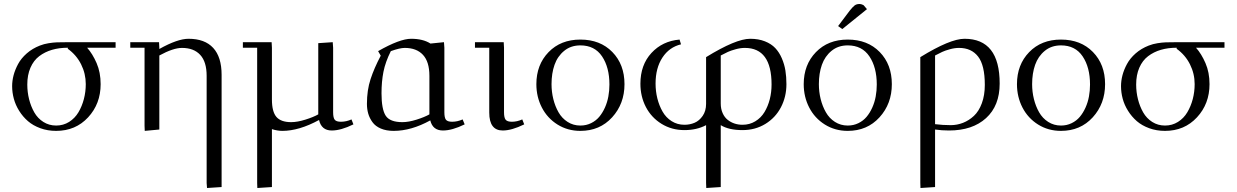

<svg xmlns="http://www.w3.org/2000/svg" viewBox="-20 -651 6216 965"><path d="M41 -217.8Q41 -245.1 48.3 -272.9Q55.7 -300.8 71 -329.3Q86.4 -357.9 114.5 -382.6Q142.6 -407.2 180.2 -421.9Q201.2 -430.2 224.4 -433.8Q247.6 -437.5 266.1 -438.2Q284.7 -439 326.2 -439H561V-411.1H418Q445.3 -380.4 465.6 -333.7Q485.8 -287.1 485.8 -228Q485.8 -129.4 422.9 -61.3Q359.9 6.8 262.2 6.8Q219.2 6.8 182.6 -6.6Q146 -20 120.4 -42.2Q94.7 -64.5 76.4 -93.8Q58.1 -123 49.6 -154.5Q41 -186 41 -217.8ZM117.2 -226.1Q117.2 -188 126.2 -152.1Q135.3 -116.2 152.3 -86.2Q169.4 -56.2 198 -38.1Q226.6 -20 262.2 -20Q298.3 -20 327.4 -38.3Q356.4 -56.6 374.3 -86.7Q392.1 -116.7 401.6 -153.1Q411.1 -189.5 411.1 -228Q411.1 -280.8 387.7 -327.6Q364.3 -374.5 320.8 -405.8V-411.1Q277.3 -411.1 241.5 -400.6Q205.6 -390.1 177.2 -368.7Q148.9 -347.2 133.1 -310.8Q117.2 -274.4 117.2 -226.1Z M634.8 -411.1V-439H779.3L780.8 -411.1V-404.8Q872.1 -456.1 927.7 -456.1Q1009.3 -456.1 1051.5 -410.2Q1093.8 -364.3 1093.8 -274.9V289.1L1020.5 293.9L1018.6 269V-270Q1018.6 -340.3 986.3 -375.2Q954.1 -410.2 894.5 -410.2Q850.6 -410.2 780.8 -372.1V0L707.5 6.8L706.5 -19V-411.1Z M1200.7 -411.1V-439H1345.2L1346.7 -411.1V-150.9Q1346.7 -89.4 1369.4 -63.2Q1392.1 -37.1 1443.4 -37.1Q1474.6 -37.1 1515.1 -49.8Q1555.7 -62.5 1579.6 -76.2V-434.1L1652.3 -439L1654.3 -411.1V-86.9Q1654.3 -59.1 1662.4 -49.1Q1670.4 -39.1 1693.4 -39.1Q1720.7 -39.1 1746.6 -50.8L1756.3 -25.9Q1693.4 4.9 1647.5 4.9Q1595.7 4.9 1583.5 -47.9Q1482.9 6.8 1399.4 6.8Q1374 6.8 1346.7 -2V289.1L1273.4 293.9L1272.5 269V-411.1Z M1824.2 -128.9Q1824.2 -197.8 1842.5 -253.4Q1860.8 -309.1 1893.6 -371.1L1880.4 -394Q1989.3 -456.1 2046.4 -456.1Q2106 -456.1 2143.6 -432.1L2211.4 -439L2213.4 -411.1V-86.9Q2213.4 -59.1 2221.4 -49.1Q2229.5 -39.1 2252.4 -39.1Q2279.3 -39.1 2305.2 -50.8L2315.4 -25.9Q2252.4 4.9 2206.5 4.9Q2154.8 4.9 2142.6 -45.9Q2046.9 6.8 1958.5 6.8Q1921.4 6.8 1894 -4.9Q1866.7 -16.6 1852.1 -36.9Q1837.4 -57.1 1830.8 -79.8Q1824.2 -102.5 1824.2 -128.9ZM1897.5 -182.1Q1897.5 -101.6 1918.7 -69.3Q1939.9 -37.1 2002.4 -37.1Q2033.7 -37.1 2074 -49.8Q2114.3 -62.5 2138.2 -76.2V-270Q2138.2 -340.3 2106 -375.2Q2073.7 -410.2 2014.2 -410.2Q1989.7 -410.2 1944.3 -394Q1917 -339.4 1907.2 -290Q1897.5 -240.7 1897.5 -182.1Z M2367.2 -411.1V-439H2511.7L2513.2 -411.1V-86.9Q2513.2 -59.1 2521.5 -49.1Q2529.8 -39.1 2552.7 -39.1Q2579.1 -39.1 2605 -50.8L2614.7 -25.9Q2551.8 4.9 2506.8 4.9Q2439 4.9 2439 -85V-411.1Z M2675.8 -228Q2675.8 -325.7 2737.1 -388.9Q2798.3 -452.1 2897 -452.1Q2996.6 -452.1 3057.6 -389.6Q3118.7 -327.1 3118.7 -228Q3118.7 -129.4 3056.6 -61.3Q2994.6 6.8 2897 6.8Q2833 6.8 2782 -25.1Q2731 -57.1 2703.4 -110.6Q2675.8 -164.1 2675.8 -228ZM2752 -228Q2752 -189.5 2761 -153.1Q2770 -116.7 2787.1 -86.7Q2804.2 -56.6 2832.8 -38.3Q2861.3 -20 2897 -20Q2926.3 -20 2950.7 -32Q2975.1 -43.9 2991.7 -63.7Q3008.3 -83.5 3020.3 -110.1Q3032.2 -136.7 3037.6 -166Q3043 -195.3 3043 -226.1Q3043 -312.5 3005.9 -367.7Q2968.8 -422.9 2897 -422.9Q2849.1 -422.9 2815.7 -395.5Q2782.2 -368.2 2767.1 -325.2Q2752 -282.2 2752 -228Z M3198.7 -230Q3198.7 -324.7 3254.2 -384.8Q3309.6 -444.8 3395.5 -452.1L3402.8 -428.2Q3343.8 -414.1 3309.3 -361.6Q3274.9 -309.1 3274.9 -231Q3274.9 -192.4 3283.9 -156.2Q3293 -120.1 3310.1 -90.1Q3327.1 -60.1 3355.7 -42Q3384.3 -23.9 3419.9 -23.9Q3447.3 -23.9 3470.9 -33.9Q3494.6 -43.9 3511.7 -68.6Q3528.8 -93.3 3528.8 -128.9V-363.8Q3678.7 -456.1 3750.5 -456.1Q3792 -456.1 3824.2 -443.4Q3856.4 -430.7 3876.5 -409.4Q3896.5 -388.2 3909.4 -358.2Q3922.4 -328.1 3927.5 -296.4Q3932.6 -264.6 3932.6 -228Q3932.6 -164.6 3905 -111.8Q3877.4 -59.1 3826.7 -28.1Q3775.9 2.9 3711.9 2.9Q3642.6 2.9 3602.5 -22V289.1L3529.8 293.9L3528.8 269V-22Q3481.9 2.9 3419.9 2.9Q3356 2.9 3304.9 -28.6Q3253.9 -60.1 3226.3 -113Q3198.7 -166 3198.7 -230ZM3602.5 -130.9Q3602.5 -103.5 3612.1 -82.3Q3621.6 -61 3637.5 -48.6Q3653.3 -36.1 3672.1 -30Q3690.9 -23.9 3711.9 -23.9Q3747.6 -23.9 3776.1 -41.3Q3804.7 -58.6 3822.3 -87.6Q3839.8 -116.7 3848.9 -152.1Q3857.9 -187.5 3857.9 -226.1Q3857.9 -410.2 3723.6 -410.2Q3701.2 -410.2 3676.8 -403.3Q3652.3 -396.5 3638.4 -390.1Q3624.5 -383.8 3602.5 -372.1Z M4019.5 -228Q4019.5 -325.7 4080.8 -388.9Q4142.1 -452.1 4240.7 -452.1Q4340.3 -452.1 4401.4 -389.6Q4462.4 -327.1 4462.4 -228Q4462.4 -129.4 4400.4 -61.3Q4338.4 6.8 4240.7 6.8Q4176.8 6.8 4125.7 -25.1Q4074.7 -57.1 4047.1 -110.6Q4019.5 -164.1 4019.5 -228ZM4095.7 -228Q4095.7 -189.5 4104.7 -153.1Q4113.8 -116.7 4130.9 -86.7Q4147.9 -56.6 4176.5 -38.3Q4205.1 -20 4240.7 -20Q4270 -20 4294.4 -32Q4318.8 -43.9 4335.4 -63.7Q4352.1 -83.5 4364 -110.1Q4376 -136.7 4381.3 -166Q4386.7 -195.3 4386.7 -226.1Q4386.7 -312.5 4349.6 -367.7Q4312.5 -422.9 4240.7 -422.9Q4192.9 -422.9 4159.4 -395.5Q4126 -368.2 4110.8 -325.2Q4095.7 -282.2 4095.7 -228ZM4192.4 -520 4250.5 -597.2Q4266.1 -616.7 4275.6 -623.8Q4285.2 -630.9 4299.3 -630.9Q4304.7 -630.9 4310.3 -629.2Q4315.9 -627.4 4318.4 -626L4321.3 -624L4337.4 -605L4213.4 -504.9Z M4605.5 269V-363.8Q4755.4 -456.1 4827.6 -456.1Q5004.4 -456.1 5004.4 -231Q5004.4 -119.6 4936 -57.4Q4867.7 4.9 4749.5 4.9Q4713.4 4.9 4679.7 0V289.1L4606.4 293.9ZM4679.7 -26.9Q4718.3 -22 4758.3 -22Q4790.5 -22 4820.3 -33.7Q4850.1 -45.4 4875 -68.6Q4899.9 -91.8 4914.8 -132.1Q4929.7 -172.4 4929.7 -224.1Q4929.7 -323.2 4896 -366.7Q4862.3 -410.2 4800.3 -410.2Q4777.8 -410.2 4753.4 -403.3Q4729 -396.5 4715.6 -390.1Q4702.1 -383.8 4679.7 -372.1Z M5091.3 -228Q5091.3 -325.7 5152.6 -388.9Q5213.9 -452.1 5312.5 -452.1Q5412.1 -452.1 5473.1 -389.6Q5534.2 -327.1 5534.2 -228Q5534.2 -129.4 5472.2 -61.3Q5410.2 6.8 5312.5 6.8Q5248.5 6.8 5197.5 -25.1Q5146.5 -57.1 5118.9 -110.6Q5091.3 -164.1 5091.3 -228ZM5167.5 -228Q5167.5 -189.5 5176.5 -153.1Q5185.5 -116.7 5202.6 -86.7Q5219.7 -56.6 5248.3 -38.3Q5276.9 -20 5312.5 -20Q5341.8 -20 5366.2 -32Q5390.6 -43.9 5407.2 -63.7Q5423.8 -83.5 5435.8 -110.1Q5447.8 -136.7 5453.1 -166Q5458.5 -195.3 5458.5 -226.1Q5458.5 -312.5 5421.4 -367.7Q5384.3 -422.9 5312.5 -422.9Q5264.6 -422.9 5231.2 -395.5Q5197.8 -368.2 5182.6 -325.2Q5167.5 -282.2 5167.5 -228Z M5614.3 -217.8Q5614.3 -245.1 5621.6 -272.9Q5628.9 -300.8 5644.3 -329.3Q5659.7 -357.9 5687.7 -382.6Q5715.8 -407.2 5753.4 -421.9Q5774.4 -430.2 5797.6 -433.8Q5820.8 -437.5 5839.4 -438.2Q5857.9 -439 5899.4 -439H6134.3V-411.1H5991.2Q6018.6 -380.4 6038.8 -333.7Q6059.1 -287.1 6059.1 -228Q6059.1 -129.4 5996.1 -61.3Q5933.1 6.8 5835.4 6.8Q5792.5 6.8 5755.9 -6.6Q5719.2 -20 5693.6 -42.2Q5668 -64.5 5649.7 -93.8Q5631.3 -123 5622.8 -154.5Q5614.3 -186 5614.3 -217.8ZM5690.4 -226.1Q5690.4 -188 5699.5 -152.1Q5708.5 -116.2 5725.6 -86.2Q5742.7 -56.2 5771.2 -38.1Q5799.8 -20 5835.4 -20Q5871.6 -20 5900.6 -38.3Q5929.7 -56.6 5947.5 -86.7Q5965.3 -116.7 5974.9 -153.1Q5984.4 -189.5 5984.4 -228Q5984.4 -280.8 5960.9 -327.6Q5937.5 -374.5 5894 -405.8V-411.1Q5850.6 -411.1 5814.7 -400.6Q5778.8 -390.1 5750.5 -368.7Q5722.2 -347.2 5706.3 -310.8Q5690.4 -274.4 5690.4 -226.1Z"/></svg>

Font: Dehuti Alt
Style: Book
Weight: 400
Version: Version 1.2